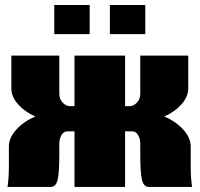

<svg xmlns="http://www.w3.org/2000/svg" viewBox="-20 -740 790 760"><path d="M194.8 -605V-720.2H335V-605ZM415 -605V-720.2H555.2V-605ZM274.9 -520H475.1V-319.8H493.2Q508.8 -319.8 522 -334Q535.2 -348.1 535.2 -369.1V-520H725.1V-390.1Q725.1 -356.9 698.2 -326.9Q671.4 -296.9 629.9 -278.8Q674.3 -260.7 704.6 -228Q734.9 -195.3 734.9 -160.2V-80.1Q734.9 -36.6 740.2 0H569.8Q548.8 0 542 -27.8Q535.2 -55.7 535.2 -129.9V-169.9Q535.2 -192.4 526.1 -206.3Q517.1 -220.2 502.9 -220.2H475.1V0H274.9V-220.2H247.1Q232.9 -220.2 223.9 -206.3Q214.8 -192.4 214.8 -169.9V-129.9Q214.8 -55.7 208 -27.8Q201.2 0 180.2 0H9.8Q15.1 -36.6 15.1 -80.1V-160.2Q15.1 -195.3 45.4 -228Q75.7 -260.7 120.1 -278.8Q78.6 -296.9 51.8 -326.9Q24.9 -356.9 24.9 -390.1V-520H214.8V-369.1Q214.8 -348.1 228 -334Q241.2 -319.8 256.8 -319.8H274.9Z"/></svg>

Font: Mikodacs
Style: Regular
Weight: 400
Designer: gluk (gluksza@wp.pl)
Foundry: gluk (gluksza@wp.pl)
Version: Version 0.28